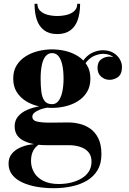

<svg xmlns="http://www.w3.org/2000/svg" viewBox="-20 -729 680 1009"><path d="M263 260Q217 260 174.2 252.8Q131.5 245.5 97.8 230Q64 214.5 44.5 190Q25 165.5 25 131Q25 100 41.5 79.8Q58 59.5 82.8 48Q107.5 36.5 132.5 32Q157.5 27.5 174.5 27.5H189.5Q167 40 155 62.2Q143 84.5 143 117Q143 149.5 159 177.2Q175 205 207.8 221.5Q240.5 238 289 238Q322 238 352.5 230.8Q383 223.5 407.5 209.2Q432 195 446.5 172.8Q461 150.5 461 120Q461 89.5 444.8 70.5Q428.5 51.5 401.2 42.8Q374 34 341.5 34Q331 34 307.8 34Q284.5 34 261 34Q237.5 34 226.5 34Q150 34 103.5 10.2Q57 -13.5 57 -65Q57 -96 75 -117.2Q93 -138.5 122.5 -151.5Q152 -164.5 187.8 -170.2Q223.5 -176 259 -176L258 -166Q243.5 -166 225.2 -162.8Q207 -159.5 189.8 -153Q172.5 -146.5 161.2 -137.2Q150 -128 150 -116Q150 -96 174.5 -90.2Q199 -84.5 240 -84.5Q257.5 -84.5 275 -84.8Q292.5 -85 309 -85.2Q325.5 -85.5 339.5 -85.5Q367.5 -85.5 398 -78.2Q428.5 -71 454.5 -52.8Q480.5 -34.5 496.8 -1.8Q513 31 513 82Q513 130.5 493 164.5Q473 198.5 438 219.5Q403 240.5 358 250.2Q313 260 263 260ZM253.5 -162Q218.5 -162 182.5 -170.5Q146.5 -179 116.5 -197.5Q86.5 -216 68 -245.2Q49.5 -274.5 49.5 -316Q49.5 -357.5 68 -386.5Q86.5 -415.5 116.5 -434Q146.5 -452.5 182.5 -461Q218.5 -469.5 253.5 -469.5Q289 -469.5 324.5 -461Q360 -452.5 389.5 -434Q419 -415.5 437 -386.5Q455 -357.5 455 -316Q455 -274.5 437 -245.2Q419 -216 389.5 -197.5Q360 -179 324.5 -170.5Q289 -162 253.5 -162ZM253.5 -181.5Q274.5 -181.5 287.8 -199.2Q301 -217 307.5 -247.2Q314 -277.5 314 -316Q314 -356.5 307.5 -386.8Q301 -417 287.8 -433.5Q274.5 -450 253.5 -450Q233 -450 219.5 -433.5Q206 -417 199.8 -386.8Q193.5 -356.5 193.5 -316Q193.5 -277.5 197.2 -247.2Q201 -217 213.8 -199.2Q226.5 -181.5 253.5 -181.5ZM555.5 -309.5Q531 -309.5 511.8 -326Q492.5 -342.5 492.5 -372.5Q492.5 -403.5 512.2 -417.5Q532 -431.5 555.5 -431.5Q578 -431.5 599 -417.5Q620 -403.5 620 -377H601Q601 -404.5 579.5 -425.2Q558 -446 521.5 -446Q502.5 -446 479.5 -437.2Q456.5 -428.5 436.8 -406.2Q417 -384 407 -343L393.5 -353Q403.5 -396 425 -420.5Q446.5 -445 472 -455Q497.5 -465 520 -465Q552 -465 574.5 -452Q597 -439 609 -418.8Q621 -398.5 621 -377Q621 -339.5 600.5 -324.5Q580 -309.5 555.5 -309.5ZM281 -550Q238.5 -550 212 -569.8Q185.5 -589.5 173.5 -625.2Q161.5 -661 161.5 -709H176.5Q176.5 -686 191.5 -671.8Q206.5 -657.5 230.2 -651.2Q254 -645 281 -645Q308 -645 332 -651.2Q356 -657.5 371 -671.8Q386 -686 386 -709H401Q401 -661 388.8 -625.2Q376.5 -589.5 350 -569.8Q323.5 -550 281 -550Z"/></svg>

Font: Bodoni Moda
Style: Bold
Weight: 700
Designer: Owen Earl
Foundry: indestructible type
Version: Version 2.005